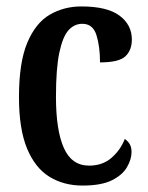

<svg xmlns="http://www.w3.org/2000/svg" viewBox="-20 -567 460 597"><path d="M237 10Q178 10 133.5 -17.5Q89 -45 64 -105.5Q39 -166 39 -265Q39 -373 65 -434.5Q91 -496 135 -521.5Q179 -547 233 -547Q313 -547 351.5 -518.5Q390 -490 390 -444Q390 -411 370 -392Q350 -373 291 -373Q291 -422 280 -457.5Q269 -493 236 -493Q211 -493 193 -473Q175 -453 164.5 -403.5Q154 -354 154 -266Q154 -162 178.5 -107Q203 -52 257 -52Q299 -52 327 -76.5Q355 -101 368 -135Q378 -128 383.5 -118.5Q389 -109 389 -94Q389 -72 375 -47.5Q361 -23 328 -6.5Q295 10 237 10Z"/></svg>

Font: Noto Serif ExtraCondensed SemiBold
Style: Regular
Weight: 600
Width: 2
Designer: Monotype Design Team
Foundry: Monotype Imaging Inc.
Version: Version 2.015; ttfautohint (v1.8.4.7-5d5b)